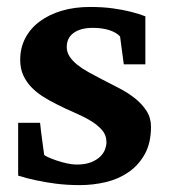

<svg xmlns="http://www.w3.org/2000/svg" viewBox="-20 -520 485 552"><path d="M397.9 -335H335.9L325.2 -415Q315.4 -426.3 294.9 -433.1Q274.4 -439.9 247.1 -439.9Q211.9 -439.9 191.9 -425.5Q171.9 -411.1 171.9 -384.8Q171.9 -370.1 180.2 -357.4Q188.5 -344.7 202.6 -333.5Q216.8 -322.3 234.9 -312.3Q252.9 -302.2 272.9 -292Q297.9 -279.3 323.2 -266.1Q348.6 -252.9 368.7 -236.8Q388.7 -220.7 401.4 -200.9Q414.1 -181.2 414.1 -155.8Q414.1 -108.4 396 -76.4Q377.9 -44.4 349.1 -24.7Q320.3 -4.9 283.7 3.7Q247.1 12.2 210 12.2Q172.9 12.2 140.9 8.1Q108.9 3.9 84.5 -1.5Q56.2 -7.3 32.2 -15.1V-167H95.2Q96.2 -156.7 98.1 -141.1Q100.1 -125.5 102.1 -110.8Q104 -93.8 106.9 -75.2Q107.9 -72.8 118.2 -68.1Q128.4 -63.5 142.6 -58.6Q156.7 -53.7 172.4 -50.3Q188 -46.9 200.2 -46.9Q225.6 -46.9 242.2 -53.7Q258.8 -60.5 268.6 -70.3Q278.3 -80.1 282.2 -91.1Q286.1 -102.1 286.1 -110.8Q286.1 -131.3 273.2 -146.2Q260.3 -161.1 239.7 -173.3Q219.2 -185.5 193.6 -196.5Q168 -207.5 143.1 -220.2Q122.1 -230.5 103 -242.7Q84 -254.9 69.6 -270Q55.2 -285.2 46.6 -304.2Q38.1 -323.2 38.1 -348.1Q38.1 -382.8 53 -410.9Q67.9 -439 94.7 -458.7Q121.6 -478.5 158.2 -489.3Q194.8 -500 238.8 -500Q275.9 -500 305.4 -495.8Q335 -491.7 355.5 -486.3Q379.4 -480.5 397.9 -473.1Z"/></svg>

Font: Charis SIL Cyr
Style: Bold
Weight: 700
Foundry: SIL International
Version: Version 5.000